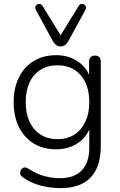

<svg xmlns="http://www.w3.org/2000/svg" viewBox="-20 -777 618 985"><path d="M291 188Q237 188 186.5 174.5Q136 161 95 131Q87 126 84.5 118Q82 110 84 102.5Q86 95 91.5 89Q97 83 104.5 82Q112 81 120 85Q164 114 204.5 125.5Q245 137 289 137Q362 137 400 96.5Q438 56 438 -19V-143H448Q433 -81 384 -46Q335 -11 268 -11Q201 -11 152 -41.5Q103 -72 76.5 -126.5Q50 -181 50 -253Q50 -307 65 -351Q80 -395 108.5 -427Q137 -459 177 -476.5Q217 -494 268 -494Q335 -494 384 -458.5Q433 -423 447 -363L437 -357V-460Q437 -476 445 -484Q453 -492 467 -492Q482 -492 489.5 -484Q497 -476 497 -460V-28Q497 79 445 133.5Q393 188 291 188ZM275 -63Q325 -63 361.5 -86.5Q398 -110 418 -152.5Q438 -195 438 -253Q438 -340 394 -391Q350 -442 275 -442Q225 -442 188 -419Q151 -396 131.5 -353.5Q112 -311 112 -253Q112 -166 156 -114.5Q200 -63 275 -63ZM291 -539Q279 -539 269 -545.5Q259 -552 252 -565L164 -726Q159 -736 161.5 -743.5Q164 -751 171 -754.5Q178 -758 185.5 -756.5Q193 -755 198 -747L291 -596L384 -747Q389 -755 396.5 -756.5Q404 -758 411 -754.5Q418 -751 420.5 -743.5Q423 -736 418 -726L330 -565Q323 -552 313 -545.5Q303 -539 291 -539Z"/></svg>

Font: Nunito ExtraLight Light
Style: Regular
Weight: 300
Version: Version 3.602